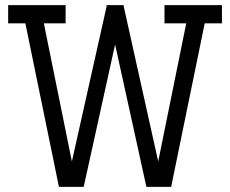

<svg xmlns="http://www.w3.org/2000/svg" viewBox="-20 -726 894 746"><path d="M209 0 78.6 -635.3H11.7V-706.1H234.9V-635.3H150.4L259.3 -98.6L394.5 -702.6L393.6 -706.1H460.9L460.4 -702.6L594.7 -98.6L703.6 -635.3H619.1V-706.1H842.3V-635.3H775.4L645 0H548.8L427.2 -553.2L305.2 0Z"/></svg>

Font: Kay Pho Du Medium
Style: Regular
Weight: 500
Designer: Victor Gaultney, Khu Oo Reh
Foundry: SIL International
Version: Version 3.000